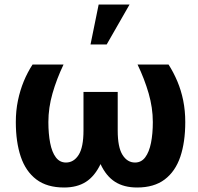

<svg xmlns="http://www.w3.org/2000/svg" viewBox="-20 -811 867 841"><path d="M260.7 10.3Q186 10.3 139.4 -24.9Q92.8 -60.1 71 -124.5Q49.3 -189 49.3 -276.4Q49.3 -326.2 58.6 -370.8Q67.9 -415.5 84.2 -455.1Q100.6 -494.6 122.6 -528.3H258.3Q228 -464.8 210 -401.9Q191.9 -338.9 191.9 -276.4Q191.9 -225.1 199.7 -184.8Q207.5 -144.5 224.6 -121.8Q241.7 -99.1 269 -99.1Q303.2 -99.1 324.5 -132.6Q345.7 -166 345.7 -239.3V-408.2H495.6V-239.3Q495.6 -166 516.6 -132.6Q537.6 -99.1 571.3 -99.1Q599.1 -99.1 616.2 -122.1Q633.3 -145 641.4 -185.1Q649.4 -225.1 649.4 -276.4Q649.4 -338.9 631.1 -402.1Q612.8 -465.3 582.5 -528.3H718.3Q740.2 -494.1 756.8 -454.8Q773.4 -415.5 782.5 -370.8Q791.5 -326.2 791.5 -276.4Q791.5 -188.5 769.8 -124.3Q748 -60.1 701.4 -24.9Q654.8 10.3 580.6 10.3Q522.9 10.3 483.9 -14.6Q444.8 -39.6 420.4 -92.3Q394.5 -38.6 356 -14.2Q317.4 10.3 260.7 10.3ZM376.5 -616.2 412.1 -791H547.4L447.3 -616.2Z"/></svg>

Font: Roboto Slab LO
Style: Bold
Weight: 700
Designer: Google
Version: Version 2.000